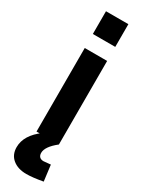

<svg xmlns="http://www.w3.org/2000/svg" viewBox="-244 -749 747 995"><g transform="rotate(30 129.0 -251.5)"><path d="M62 -720H196V-584H62ZM62 -500H196V0H62ZM13 121Q13 49 94 -10L196 0Q138 46 138 83Q138 98 146 106.5Q154 115 170 115L212 111L224 206Q163 217 126 217Q75 217 44 191.5Q13 166 13 121Z"/></g></svg>

Font: Cairo
Style: Bold
Weight: 700
Designer: Mohamed Gaber
Foundry: Kief Type Foundry
Version: Version 2.100